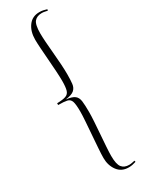

<svg xmlns="http://www.w3.org/2000/svg" viewBox="-272 -870 875 1145"><g transform="rotate(-30 165.0 -297.5)"><path d="M239 237Q190 237 163 200.5Q136 164 136 113Q136 87 139 46Q142 5 145.5 -41.5Q149 -88 152 -129.5Q155 -171 155 -196Q155 -246 148 -266.5Q141 -287 120.5 -291.5Q100 -296 60 -296V-308Q100 -309 120 -316Q140 -323 146.5 -344.5Q153 -366 153 -409Q153 -435 150.5 -475.5Q148 -516 144.5 -560Q141 -604 138.5 -642Q136 -680 136 -702Q136 -758 163 -795Q190 -832 239 -832Q254 -832 265.5 -829.5Q277 -827 290 -823L288 -814Q278 -816 268.5 -818Q259 -820 249 -820Q216 -820 198.5 -800Q181 -780 181 -719Q181 -697 183.5 -660Q186 -623 190 -580.5Q194 -538 196.5 -497.5Q199 -457 199 -428Q199 -389 196 -363Q193 -337 175.5 -322Q158 -307 116 -302Q158 -297 175 -283.5Q192 -270 195.5 -243Q199 -216 199 -167Q199 -142 196.5 -102Q194 -62 190.5 -18Q187 26 184.5 64.5Q182 103 182 125Q182 183 199 204Q216 225 249 225Q259 225 268.5 223Q278 221 288 219L290 228Q277 232 265.5 234.5Q254 237 239 237Z"/></g></svg>

Font: Literata 72pt ExtraLight
Style: Regular
Weight: 200
Designer: Latin by Veronika Burian and Jose Scaglione. Greek by Irene Vlachou. Cyrillic by Vera Evstafieva.
Foundry: TypeTogether
Version: Version 3.002